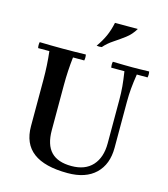

<svg xmlns="http://www.w3.org/2000/svg" viewBox="-134 -1035 1009 1154"><g transform="rotate(15 370.0 -458.0)"><path d="M395 15Q252 15 181 -38.5Q110 -92 110 -201V-490Q110 -535 107.5 -578.5Q105 -622 100 -665H30Q26 -684 30 -702Q65 -701 102.5 -700.5Q140 -700 174 -700Q209 -700 246 -700.5Q283 -701 317 -702Q321 -684 317 -665H247Q242 -622 239.5 -578.5Q237 -535 237 -490V-210Q237 -119 279 -75.5Q321 -32 406 -32Q491 -32 536.5 -82Q582 -132 582 -220V-490Q582 -535 578.5 -574Q575 -613 567 -665H485Q481 -684 485 -702Q523 -701 555.5 -700.5Q588 -700 607 -700Q624 -700 650.5 -700.5Q677 -701 711 -702Q715 -684 711 -665H644Q636 -613 632.5 -574Q629 -535 629 -490V-205Q629 -102 568 -43.5Q507 15 395 15ZM579 -931Q557 -893 523 -867.5Q489 -842 455.5 -820Q422 -798 398 -770Q382 -767 366 -770Q393 -808 410 -845.5Q427 -883 437 -931Z"/></g></svg>

Font: Poltawski Nowy Medium
Style: Regular
Weight: 500
Version: Version 1.001;gftools[0.9.25]